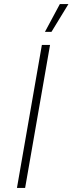

<svg xmlns="http://www.w3.org/2000/svg" viewBox="-20 -920 355 940"><path d="M63 0H103L225 -700H185ZM315 -900H273L200 -764H232Z"/></svg>

Font: Fixel Display ExtraLight
Style: Italic
Weight: 200
Italic angle: -10°
Designer: AlfaBravo + MacPaw
Foundry: Kyrylo Tkachov, Marchela Mozhyna, Serhii Makarenko, Maria Weinstein, Zakhar Kryvoshyya
Version: Version 1.210;Glyphs 3.2 (3217)